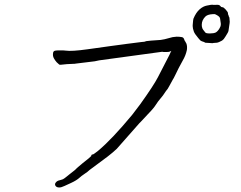

<svg xmlns="http://www.w3.org/2000/svg" viewBox="-20 -814 1040 827"><path d="M903 -753Q898 -753 896 -753Q876 -752 866 -744Q849 -728 849 -707Q849 -698 852 -691Q853 -688 862 -677Q864 -673 868.5 -671.5Q873 -670 882 -670Q883 -670 885 -670Q900 -670 909 -674Q918 -679 925 -691Q931 -701 931 -706.5Q931 -712 931 -713Q931 -715 928 -734Q927 -742 914 -749Q908 -752 906 -753Q903 -753 903 -753ZM813 -733Q824 -760 840 -774Q855 -787 871 -790Q892 -795 899 -793Q903 -793 908 -793Q925 -795 929 -788Q931 -786 933 -784Q934 -784 937 -783H938Q943 -783 952 -773Q962 -762 962 -757V-753Q963 -751 964 -749Q965 -745 966 -742Q969 -740 969 -726Q970 -723 969 -714Q965 -685 964 -680Q964 -677 952 -658Q944 -644 938 -641V-640Q922 -631 914 -630Q896 -629 895 -628Q893 -628 880 -629L864 -630Q861 -633 850 -636Q844 -638 841 -642L834 -650Q818 -669 815 -678Q810 -692 810 -701Q810 -705 810 -706Q812 -731 813 -733ZM224 -546Q217 -554 212 -563Q206 -574 209 -588Q211 -595 219 -596Q221 -597 243 -597Q257 -597 262 -596H263Q288 -592 359 -602Q430 -612 459 -616Q488 -620 526 -625Q564 -630 589 -633L610 -635L602 -636Q623 -639 672 -642Q688 -644 708 -650Q722 -655 741 -656Q754 -656 764 -654Q771 -652 773 -645Q776 -639 776 -637H777Q782 -629 783 -626Q787 -615 785 -599Q780 -575 767 -553Q748 -519 736 -493Q729 -479 728 -477V-476H727Q725 -471 709 -443Q701 -428 698 -426V-425H697Q685 -407 682 -403Q672 -390 661 -377Q648 -359 647 -356.5Q646 -354 631 -337Q628 -334 614.5 -319.5Q601 -305 587 -290Q584 -287 580 -283Q503 -195 483 -173Q466 -157 444 -140Q369 -85 366 -82Q358 -74 344 -65Q329 -55 323 -49Q310 -37 286 -26Q250 -9 245 -8Q235 -5 226 -8Q217 -12 217 -21Q217 -25 223 -31Q230 -37 242 -39Q252 -41 259 -47Q267 -53 279 -63Q307 -84 311 -90Q314 -93 337 -112Q349 -121 361 -131Q372 -141 373 -142V-143Q373 -149 381 -149Q384 -150 402 -164Q462 -214 549 -319L584 -365Q642 -446 660 -481Q669 -498 710 -578Q712 -583 715 -589L718 -595L712 -592Q708 -590 698 -590Q687 -590 686 -590H685Q679 -592 671 -590L407 -554Q390 -551 388 -550Q310 -541 306 -540Q304 -539 295 -539Q264 -538 251 -536Q239 -534 235 -536Q231 -539 224 -546ZM224 -546ZM251 -536ZM279 -63ZM259 -47ZM741 -656ZM708 -650Z"/></svg>

Font: ToneOZ-Pinyin-Tsuipita-TC
Style: Regular
Weight: 400
Designer: ÂÆ£ÂøóÂáåJeffrey Xuan(jeffreyx@gmail.com, ToneOZ.com) ÈòøÂù§(cjkFonts)
Foundry: ToneOZ
Version: Version 0.24071